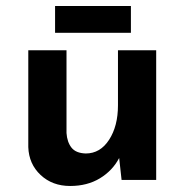

<svg xmlns="http://www.w3.org/2000/svg" viewBox="-20 -598 614 638"><path d="M213 20Q154 20 115 -16.5Q76 -53 74 -109V-431H201V-156Q203 -126 217.5 -107.5Q232 -89 265 -88Q313 -88 342.5 -133.5Q372 -179 372 -248V-431H499V0H384L376 -73Q354 -31 312 -5.5Q270 20 213 20ZM163 -578H415V-489H163Z"/></svg>

Font: Reem Kufi SemiBold
Style: Regular
Weight: 600
Designer: Khaled Hosny
Version: Version 1.001